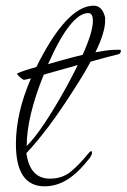

<svg xmlns="http://www.w3.org/2000/svg" viewBox="-20 -644 446 676"><path d="M137 12Q36 12 36 -137Q36 -246 89 -368Q77 -365 66 -363Q62 -362 52 -370.5Q42 -379 40 -385L42 -386Q50 -390 69.5 -396.5Q89 -403 108 -408Q119 -431 132 -454Q226 -624 310 -624Q340 -624 350 -583V-570Q350 -530 316 -460Q353 -467 379 -468.5Q405 -470 406 -467Q406 -465 404.5 -460Q403 -455 397 -453Q387 -451 359.5 -443.5Q332 -436 299 -427Q275 -382 239 -327Q192 -253 150.5 -198Q109 -143 73 -105Q85 -15 156 -15Q199 -15 229 -39.5Q259 -64 293 -106Q299 -112 301 -112Q304 -112 304 -107Q304 -100 297 -89Q254 -34 216 -11Q178 12 137 12ZM150 -420 149 -418Q166 -423 200 -432.5Q234 -442 271 -451Q307 -531 307 -570Q307 -598 291 -598Q229 -598 150 -420ZM74 -130Q128 -183 215 -340Q237 -381 254 -415Q218 -405 188 -396.5Q158 -388 147 -385Q141 -383 134 -381Q104 -307 89 -244Q74 -181 74 -130Z"/></svg>

Font: Lavishly Yours
Style: Regular
Weight: 400
Designer: Robert E. Leuschke
Foundry: Robert E. Leuschke
Version: Version 1.010; ttfautohint (v1.8.3)